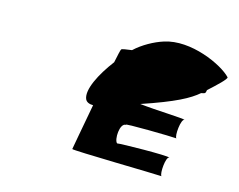

<svg xmlns="http://www.w3.org/2000/svg" viewBox="-81 -978 982 789"><g transform="rotate(15 409.5 -583.5)"><path d="M281 -536C286 -524 299 -519 315 -519C296 -419 280 -327 279 -323C277 -318 646 -312 662 -310C652 -317 658 -395 674 -392C665 -399 465 -396 451 -393C436 -404 439 -478 467 -476C449 -482 665 -478 681 -476C671 -482 678 -560 694 -558C687 -563 571 -566 501 -574C640 -621 695 -651 731 -682C747 -685 749 -685 751 -700C783 -729 824 -767 819 -773C779 -816 635 -882 528 -847C490 -835 444 -810 411 -779C387 -776 368 -773 367 -770C365 -768 360 -746 353 -712C303 -646 266 -573 281 -536Z"/></g></svg>

Font: Ampere
Style: UltExtIta
Weight: 400
Version: Version 1